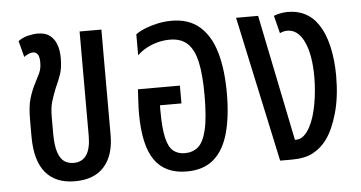

<svg xmlns="http://www.w3.org/2000/svg" viewBox="-44 -634 1354 720"><g transform="rotate(-5 633.0 -274.0)"><path d="M211 10Q139 10 101 -35Q63 -80 63 -171V-234Q63 -285 72 -314.5Q81 -344 92 -365Q104 -388 112 -405Q120 -422 120 -445Q120 -467 113.5 -476Q107 -485 96 -485Q88 -485 79 -481Q70 -477 62 -471L46 -532Q62 -544 82.5 -549Q103 -554 119 -554Q148 -554 165 -541Q182 -528 190 -506Q198 -484 198 -455Q198 -418 189.5 -393.5Q181 -369 170 -346Q160 -321 152.5 -297.5Q145 -274 145 -237V-176Q145 -129 154 -103.5Q163 -78 178 -68.5Q193 -59 212 -59Q244 -59 260.5 -83Q277 -107 277 -156V-548H359V-151Q359 -75 321.5 -32.5Q284 10 211 10Z M632 10Q551 10 511.5 -46Q472 -102 472 -224Q472 -244 473.5 -267Q475 -290 476 -313H634V-246H553V-225Q553 -160 561.5 -123.5Q570 -87 587.5 -73Q605 -59 631 -59Q660 -59 680.5 -76Q701 -93 712 -139Q723 -185 723 -271Q723 -346 712.5 -394Q702 -442 677.5 -465Q653 -488 611 -488Q589 -488 567 -482.5Q545 -477 525 -466.5Q505 -456 488 -440V-519Q503 -530 524.5 -538.5Q546 -547 571.5 -552.5Q597 -558 624 -558Q689 -558 729.5 -522.5Q770 -487 788.5 -422.5Q807 -358 807 -270Q807 -182 789.5 -119Q772 -56 733.5 -23Q695 10 632 10Z M984 0 866 -548H949L1046 -73H1052Q1067 -73 1080 -84.5Q1093 -96 1103 -115Q1121 -149 1130 -200Q1139 -251 1139 -301Q1139 -386 1116 -434.5Q1093 -483 1053 -483Q1045 -483 1037.5 -481Q1030 -479 1025 -476L1008 -543Q1023 -549 1037 -551Q1051 -553 1061 -553Q1097 -553 1125.5 -538.5Q1154 -524 1173 -496Q1197 -462 1209 -410.5Q1221 -359 1221 -298Q1221 -220 1204 -159.5Q1187 -99 1161 -63Q1140 -34 1109 -17Q1078 0 1028 0Z"/></g></svg>

Font: Noto Sans Thai ExtraCondensed
Style: Regular
Weight: 400
Width: 2
Designer: Monotype Design Team
Foundry: Monotype Imaging Inc.
Version: Version 2.002